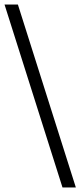

<svg xmlns="http://www.w3.org/2000/svg" viewBox="-22 -740 355 848"><path d="M254 88 -2 -720H57L313 88Z"/></svg>

Font: Mukta Mahee Light
Style: Regular
Weight: 300
Designer: Shuchita Grover, Noopur Datye, Girish Dalvi, Yashodeep Gholap
Foundry: Ek Type
Version: Version 2.538;PS 1.000;hotconv 16.6.51;makeotf.lib2.5.65220;